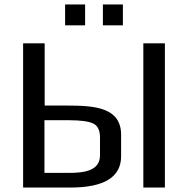

<svg xmlns="http://www.w3.org/2000/svg" viewBox="-20 -844 846 864"><path d="M722 0V-649H625V0ZM278 -369H181V-649H84V0H296C449 0 525 -47 525 -141V-237C525 -362 404 -369 278 -369ZM289 -66H180V-303H291C343 -303 379 -298 400 -288C420 -278 430 -257 430 -226V-145C430 -75 358 -66 289 -66ZM363 -730V-824H273V-730ZM533 -730V-824H443V-730Z"/></svg>

Font: Gamestation Text
Style: Bold
Weight: 400
Designer: Jonas Hecksher
Foundry: Jonas Hecksher, Playtypeª, e-types AS
Version: Version 1.003